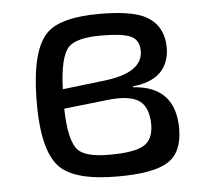

<svg xmlns="http://www.w3.org/2000/svg" viewBox="-43 -543 632 601"><g transform="rotate(-5 273.0 -243.0)"><path d="M375 -261Q509 -253 508 -117Q507 -44 462 -16Q417 13 303 13Q168 13 121 -36Q69 -90 71 -249Q73 -404 124 -455Q167 -499 291 -499Q383 -499 428 -479Q495 -448 491 -365Q483 -275 376 -264ZM283 -289Q403 -302 409 -365Q412 -404 385 -418Q359 -431 290 -431Q212 -431 187 -405Q159 -375 156 -274ZM155 -213Q157 -112 185 -82Q209 -57 283 -57Q360 -57 390 -74Q422 -91 422 -141Q421 -193 394 -214Q363 -237 289 -228Z"/></g></svg>

Font: Taylor Sans
Style: Regular
Weight: 400
Italic angle: -8°
Designer: Natanael Gama
Version: Version 1.001 September 8, 2015